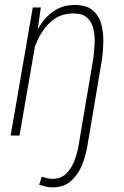

<svg xmlns="http://www.w3.org/2000/svg" viewBox="-20 -559 511 792"><path d="M132.3 -414.6 60.5 0H23.9L115.2 -528.3H148.4ZM97.7 -272 81.1 -272.5Q88.4 -314.5 102.8 -360.8Q117.2 -407.2 141.4 -447.8Q165.5 -488.3 202.6 -513.7Q239.7 -539.1 291.5 -538.6Q337.4 -537.6 362.8 -516.1Q388.2 -494.6 397.5 -460.4Q406.7 -426.3 406.2 -388.2Q405.8 -350.1 400.9 -314.9L340.3 43.5Q334 83 317.9 122.6Q301.8 162.1 272.2 188.2Q242.7 214.4 194.8 213.9Q180.7 213.9 167.7 210.4Q154.8 207 141.6 203.1L152.3 169.9Q162.6 173.3 174.1 176Q185.5 178.7 196.8 178.7Q231.4 178.7 253.2 157.2Q274.9 135.7 286.9 104Q298.8 72.3 303.7 43.5L364.3 -314.9Q368.2 -342.8 370.1 -375.2Q372.1 -407.7 366 -436.8Q359.9 -465.8 340.8 -484.6Q321.8 -503.4 284.2 -503.4Q238.8 -503.9 206.5 -482.2Q174.3 -460.4 152.6 -425.5Q130.9 -390.6 117.9 -350.1Q105 -309.6 97.7 -272Z"/></svg>

Font: Roboto Condensed ExtraLight
Style: Italic
Weight: 250
Italic angle: -12°
Designer: Christian Robertson
Foundry: Google
Version: Version 3.008; 2023